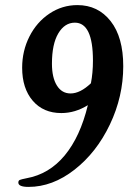

<svg xmlns="http://www.w3.org/2000/svg" viewBox="-20 -724 509 754"><path d="M52 -7Q52 -15 58 -17.5Q64 -20 84 -24Q173 -40 234 -113.5Q295 -187 325 -311Q275 -280 221 -280Q150 -280 108.5 -328.5Q67 -377 67 -458Q67 -524 95.5 -580.5Q124 -637 174 -670.5Q224 -704 284 -704Q365 -704 414.5 -641Q464 -578 464 -464Q464 -345 411.5 -235Q359 -125 272.5 -57.5Q186 10 92 10Q52 10 52 -7ZM337 -397Q345 -438 345 -486Q345 -635 274 -635Q234 -635 209 -593Q184 -551 184 -474Q184 -419 203.5 -388Q223 -357 257 -357Q295 -357 337 -397Z"/></svg>

Font: Charm
Style: Bold
Weight: 700
Designer: Katatrad Aksorn Co.,Ltd.
Foundry: Cadson Demak Co.,Ltd.
Version: Version 1.001